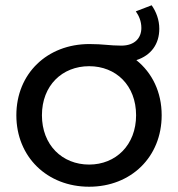

<svg xmlns="http://www.w3.org/2000/svg" viewBox="-20 -702 675 728"><path d="M497 -474C553 -492 584 -535 584 -593C584 -627 572 -658 555 -682L495 -659C507 -642 516 -621 516 -596C516 -559 492 -529 440 -529C395 -529 372 -535 319 -535C159 -535 42 -423 42 -265C42 -107 159 6 318 6C477 6 593 -107 593 -265C593 -353 557 -426 497 -474ZM318 -78C216 -78 139 -152 139 -265C139 -378 216 -451 318 -451C420 -451 496 -378 496 -265C496 -152 419 -78 318 -78Z"/></svg>

Font: AWKNG-Font Medium
Style: Regular
Weight: 500
Designer: Awakening Church
Foundry: Awakening Church
Version: Version 1.700;PS 001.700;hotconv 1.0.88;makeotf.lib2.5.64775